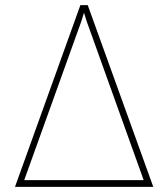

<svg xmlns="http://www.w3.org/2000/svg" viewBox="-20 -731 640 751"><path d="M294.4 -710.9H323.2L579.6 0H38.6ZM74.7 -26.4H542L319.3 -647L308.6 -681.2L297.9 -647Z"/></svg>

Font: Roboto Mono Thin
Style: Regular
Weight: 250
Designer: Google
Version: Version 2.000985; 2015; ttfautohint (v1.3)